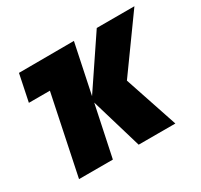

<svg xmlns="http://www.w3.org/2000/svg" viewBox="-121 -712 913 870"><g transform="rotate(-30 335.5 -277.0)"><path d="M62 0H239L295 -266L374 0H566L473 -278L671 -553H474L301 -296L355 -554L67 -553L38 -413H148Z"/></g></svg>

Font: Noto Sans UI SemiCondensed Black
Style: Italic
Weight: 900
Width: 4
Italic angle: -372°
Designer: Monotype Design Team
Foundry: Monotype Imaging Inc.
Version: Version 1.901